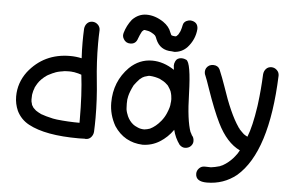

<svg xmlns="http://www.w3.org/2000/svg" viewBox="-63 -895 1837 1209"><g transform="rotate(5 855.5 -291.0)"><path d="M454 -86V-105Q454 -268 439 -389H438Q423 -395 391 -401H387Q376 -403 360 -403L334 -402Q333 -402 330.5 -401.5Q328 -401 326 -401Q324 -401 323 -400Q286 -395 266 -385L258 -382Q224 -367 213 -356Q212 -356 210.5 -354.5Q209 -353 207 -352Q191 -339 177 -322L176 -320Q171 -315 161 -297L153 -282V-280Q145 -261 142 -241L141 -235Q140 -221 140 -206Q140 -192 145 -179Q145 -172 156 -157V-156Q167 -145 172 -141Q172 -140 173 -140Q174 -140 174 -139Q189 -129 209 -119H210Q236 -109 285 -98L310 -94Q382 -86 454 -86ZM458 12Q246 12 139 -46Q87 -74 61 -127Q42 -170 42 -217Q42 -303 95 -374Q194 -500 359 -500Q396 -500 432 -492Q429 -543 429 -593Q429 -636 431 -678Q433 -699 446 -713Q459 -727 480 -727Q499 -727 514 -713Q529 -699 529 -678Q527 -636 527 -595Q527 -476 539.5 -359Q552 -242 552 -125Q552 -81 550 -37Q548 -17 535 -2.5Q522 12 501 12L495 11Q489 12 458 12Z M741 -204Q741 -207 740 -208ZM864 -80Q882 -82 899 -88Q936 -106 966 -143Q967 -143 967 -144Q987 -169 998 -196Q1015 -236 1015 -258Q1017 -267 1017 -285Q1016 -297 1014.5 -307.5Q1013 -318 1007 -336Q1007 -337 1006 -337Q1003 -345 991 -363Q988 -366 986 -370Q971 -384 969 -385Q959 -393 940 -402Q937 -403 935 -405Q904 -417 869 -419Q867 -418 860 -418L836 -411Q823 -406 808 -393Q789 -373 773 -351Q752 -310 745 -280Q742 -260 741 -258L740 -232L741 -206Q741 -187 752 -161Q752 -159 754 -155Q768 -124 792 -105Q796 -103 804 -97L823 -88Q841 -80 864 -80ZM1015 -258 1016 -263V-259ZM861 17Q745 12 681 -85Q642 -154 642 -230Q642 -364 733 -456Q795 -516 876 -516Q948 -516 1017 -470L1014 -497Q1014 -511 1021 -525Q1031 -547 1061 -547Q1074 -547 1089 -540Q1119 -525 1125 -329Q1129 -161 1156 -87H1157L1166 -69Q1179 -56 1179 -33Q1179 -15 1165 -1Q1151 13 1128 13Q1110 13 1094 -3Q1064 -44 1052 -94Q1018 -45 969 -14.5Q920 16 861 17ZM1010 -583Q1005 -583 993 -585Q919 -585 891 -652Q883 -675 875 -679Q875 -681 853 -693Q838 -701 812 -704Q807 -704 803 -700Q794 -692 794 -690Q783 -669 775 -647Q764 -611 729 -611Q700 -611 686 -636Q679 -647 679 -660Q679 -666 681 -673Q695 -722 726 -761Q765 -801 816 -801Q870 -801 923 -766Q962 -739 974 -703L982 -686Q984 -685 986.5 -684.5Q989 -684 990 -683Q1000 -681 1011 -681Q1011 -683 1015 -683Q1017 -686 1019.5 -688Q1022 -690 1022.5 -691Q1023 -692 1024 -692.5Q1025 -693 1026 -695Q1036 -713 1036.5 -715Q1037 -717 1038 -719Q1044 -736 1047.5 -755Q1051 -774 1069 -783Q1082 -789 1095 -789Q1142 -784 1142 -739Q1137 -672 1090 -620Q1057 -586 1010 -583Z M1359 109 1362 108H1360Q1374 104 1394 90Q1427 67 1450 37Q1451 37 1451 36Q1451 35 1452 34Q1461 25 1475 -1Q1390 -41 1331 -161Q1293 -238 1247 -371Q1227 -430 1219 -448Q1212 -461 1212 -474Q1212 -501 1236 -516Q1248 -522 1261 -522Q1291 -522 1303 -498Q1324 -448 1342 -396Q1399 -225 1453 -147Q1456 -141 1461 -137L1462 -134Q1470 -125 1477.5 -118Q1485 -111 1491 -105Q1495 -103 1497 -101Q1504 -96 1515 -91Q1542 -158 1561 -287L1563 -302Q1575 -396 1579 -491Q1581 -512 1594 -526Q1607 -540 1628 -540Q1647 -540 1662 -526Q1677 -512 1677 -491Q1659 -7 1472 154Q1391 219 1285 219Q1214 219 1214 169Q1214 150 1228 135Q1242 120 1263 120Q1276 121 1303 121Q1328 118 1359 109Z"/></g></svg>

Font: Bad Comic
Style: Regular
Weight: 400
Designer: GGBotNet
Foundry: f0n7
Version: 0.9